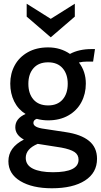

<svg xmlns="http://www.w3.org/2000/svg" viewBox="-20 -758 540 1029"><path d="M25 106Q25 32 108 -10Q62 -35 62 -76Q62 -123 117 -147Q77 -172 56 -214.5Q35 -257 35 -310Q35 -364 59 -408Q83 -452 129 -478Q175 -504 238 -504Q304 -504 355 -469Q403 -495 471 -495H489L479 -428H447Q423 -428 403 -423Q440 -375 440 -310Q440 -255 416 -210Q392 -165 346 -139Q300 -113 238 -113Q207 -113 177 -121Q159 -115 159 -99Q159 -87 173.5 -79Q188 -71 220 -67L332 -50Q414 -38 457 -3Q500 32 500 93Q500 168 435.5 209.5Q371 251 258 251Q153 251 89 212.5Q25 174 25 106ZM343 -309Q343 -361 315.5 -392.5Q288 -424 238 -424Q187 -424 159.5 -392.5Q132 -361 132 -309Q132 -256 159.5 -224.5Q187 -193 238 -193Q288 -193 315.5 -224.5Q343 -256 343 -309ZM401 98Q401 71 379 56.5Q357 42 309 33L182 13Q118 40 118 88Q118 127 156.5 146Q195 165 264 165Q401 165 401 98ZM123 -669V-738L252 -657L381 -738V-669L252 -558Z"/></svg>

Font: Cabin Medium
Style: Regular
Weight: 500
Designer: Pablo Impallari
Foundry: Pablo Impallari. http://www.impallari.com Igino Marini. http://www.ikern.com
Version: Version 2.001